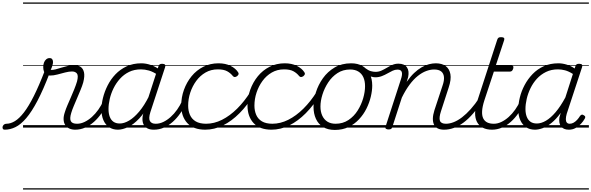

<svg xmlns="http://www.w3.org/2000/svg" viewBox="-186 -1030 4774 1550"><path d="M-148 17Q-159 17 -163 9.5Q-167 2 -165 -7Q-163 -16 -155 -23.5Q-147 -31 -134 -31Q-101 -31 -66 -52Q-31 -73 7 -122Q45 -171 87 -254.5Q129 -338 177 -463L214 -438Q163 -305 116.5 -216.5Q70 -128 26 -76.5Q-18 -25 -61 -4Q-104 17 -148 17ZM422 17Q394 17 373.5 7.5Q353 -2 341 -20Q329 -38 327.5 -64.5Q326 -91 338 -126Q345 -149 358 -179.5Q371 -210 385.5 -243Q400 -276 413.5 -309.5Q427 -343 436 -373Q448 -420 435 -436.5Q422 -453 395 -453Q371 -453 340 -445Q309 -437 277.5 -428.5Q246 -420 217 -420Q199 -420 187 -428.5Q175 -437 169 -452.5Q163 -468 163 -489Q163 -508 169 -524.5Q175 -541 187 -551Q199 -561 214 -561Q229 -561 235.5 -552Q242 -543 242 -529Q242 -517 236.5 -499Q231 -481 223 -466Q240 -464 262.5 -470Q285 -476 310.5 -484Q336 -492 362.5 -498Q389 -504 412 -504Q443 -504 464 -490.5Q485 -477 492 -446.5Q499 -416 486 -365Q478 -337 464.5 -304.5Q451 -272 436.5 -238Q422 -204 409 -173Q396 -142 389 -118Q375 -72 386 -51.5Q397 -31 436 -31Q446 -31 450.5 -23.5Q455 -16 453 -7Q451 2 443.5 9.5Q436 17 422 17ZM0 490H568V500H0ZM0 -20H568V0H0ZM0 -505H568V-500H0ZM0 -1010H568V-1000H0Z M421 17Q410 17 405.5 9.5Q401 2 402.5 -7Q404 -16 412.5 -23.5Q421 -31 436 -31Q466 -31 496.5 -45.5Q527 -60 555.5 -85.5Q584 -111 608 -145Q632 -179 649 -217Q654 -228 662.5 -228Q671 -228 678 -220.5Q685 -213 681 -203Q662 -157 634.5 -117Q607 -77 573.5 -47Q540 -17 501.5 0Q463 17 421 17ZM567 490V500ZM567 -20V0ZM567 -505V-500ZM567 -1010V-1000Z M766 17Q725 17 695 -3Q665 -23 649 -59.5Q633 -96 633 -146Q633 -190 645.5 -240.5Q658 -291 683 -340.5Q708 -390 746 -430Q784 -470 836.5 -494.5Q889 -519 955 -519Q993 -519 1032.5 -505Q1072 -491 1103 -467L1091 -423Q1050 -451 1016.5 -460.5Q983 -470 952 -470Q898 -470 856 -449.5Q814 -429 782.5 -394Q751 -359 730.5 -317Q710 -275 700 -231.5Q690 -188 690 -150Q690 -114 700 -87.5Q710 -61 730 -47Q750 -33 781 -33Q816 -33 856 -56.5Q896 -80 937.5 -129Q979 -178 1017 -254L1030 -214Q986 -124 938 -73.5Q890 -23 845.5 -3Q801 17 766 17ZM1055 17Q1026 17 1005.5 7Q985 -3 974.5 -22.5Q964 -42 964 -69Q964 -96 975 -130L1093 -494Q1097 -506 1103.5 -510.5Q1110 -515 1123 -515Q1141 -515 1146 -507.5Q1151 -500 1147 -488L1028 -125Q1012 -74 1024.5 -52.5Q1037 -31 1070 -31Q1079 -31 1083 -23.5Q1087 -16 1085.5 -7Q1084 2 1076.5 9.5Q1069 17 1055 17ZM568 490H1203V500H568ZM568 -20H1203V0H568ZM568 -505H1203V-500H568ZM568 -1010H1203V-1000H568Z M1057 17Q1046 17 1041.5 9.5Q1037 2 1038.5 -7Q1040 -16 1048.5 -23.5Q1057 -31 1072 -31Q1102 -31 1132.5 -45.5Q1163 -60 1191.5 -85.5Q1220 -111 1244 -145Q1268 -179 1285 -217Q1290 -228 1298.5 -228Q1307 -228 1314 -220.5Q1321 -213 1317 -203Q1298 -157 1270.5 -117Q1243 -77 1209.5 -47Q1176 -17 1137.5 0Q1099 17 1057 17ZM1203 490V500ZM1203 -20V0ZM1203 -505V-500ZM1203 -1010V-1000Z M1472 17Q1375 17 1326 -36.5Q1277 -90 1277 -178Q1277 -244 1299 -305Q1321 -366 1360.5 -414.5Q1400 -463 1455.5 -491Q1511 -519 1578 -519Q1634 -519 1675 -498.5Q1716 -478 1736 -447Q1742 -438 1740 -431Q1738 -424 1728 -415Q1717 -408 1709 -408Q1701 -408 1694 -416Q1675 -440 1647.5 -455Q1620 -470 1572 -470Q1517 -470 1473 -444.5Q1429 -419 1398 -376.5Q1367 -334 1350 -282.5Q1333 -231 1333 -177Q1333 -136 1347.5 -102.5Q1362 -69 1394 -50Q1426 -31 1479 -31Q1489 -31 1493.5 -23.5Q1498 -16 1497 -6.5Q1496 3 1489.5 10Q1483 17 1472 17ZM1203 490H1738V500H1203ZM1203 -20H1738V0H1203ZM1203 -505H1738V-500H1203ZM1203 -1010H1738V-1000H1203Z M1470 17Q1461 17 1456.5 10Q1452 3 1452.5 -6.5Q1453 -16 1459.5 -23.5Q1466 -31 1477 -31Q1543 -31 1606.5 -63Q1670 -95 1728.5 -153Q1787 -211 1836 -289Q1842 -297 1851 -295Q1860 -293 1866 -285.5Q1872 -278 1865 -268Q1811 -180 1747.5 -116Q1684 -52 1614 -17.5Q1544 17 1470 17ZM1738 490V500ZM1738 -20V0ZM1738 -505V-500ZM1738 -1010V-1000Z M2007 17Q1910 17 1861 -36.5Q1812 -90 1812 -178Q1812 -244 1834 -305Q1856 -366 1895.5 -414.5Q1935 -463 1990.5 -491Q2046 -519 2113 -519Q2169 -519 2210 -498.5Q2251 -478 2271 -447Q2277 -438 2275 -431Q2273 -424 2263 -415Q2252 -408 2244 -408Q2236 -408 2229 -416Q2210 -440 2182.5 -455Q2155 -470 2107 -470Q2052 -470 2008 -444.5Q1964 -419 1933 -376.5Q1902 -334 1885 -282.5Q1868 -231 1868 -177Q1868 -136 1882.5 -102.5Q1897 -69 1929 -50Q1961 -31 2014 -31Q2024 -31 2028.5 -23.5Q2033 -16 2032 -6.5Q2031 3 2024.5 10Q2018 17 2007 17ZM1738 490H2273V500H1738ZM1738 -20H2273V0H1738ZM1738 -505H2273V-500H1738ZM1738 -1010H2273V-1000H1738Z M2005 17Q1996 17 1991.5 10Q1987 3 1987.5 -6.5Q1988 -16 1994.5 -23.5Q2001 -31 2012 -31Q2078 -31 2141.5 -63Q2205 -95 2263.5 -153Q2322 -211 2371 -289Q2377 -297 2386 -295Q2395 -293 2401 -285.5Q2407 -278 2400 -268Q2346 -180 2282.5 -116Q2219 -52 2149 -17.5Q2079 17 2005 17ZM2273 490V500ZM2273 -20V0ZM2273 -505V-500ZM2273 -1010V-1000Z M2517 19Q2461 19 2422.5 -4.5Q2384 -28 2364.5 -70.5Q2345 -113 2345 -168Q2345 -223 2364 -284Q2383 -345 2421 -398.5Q2459 -452 2516 -485.5Q2573 -519 2649 -519Q2703 -519 2741 -496.5Q2779 -474 2799 -433.5Q2819 -393 2819 -339Q2819 -298 2807.5 -249.5Q2796 -201 2772.5 -153.5Q2749 -106 2712.5 -67Q2676 -28 2627.5 -4.5Q2579 19 2517 19ZM2523 -31Q2582 -31 2627 -61Q2672 -91 2701.5 -138Q2731 -185 2746 -237Q2761 -289 2761 -334Q2761 -376 2747.5 -406Q2734 -436 2707 -452.5Q2680 -469 2641 -469Q2583 -469 2538.5 -440Q2494 -411 2463.5 -364.5Q2433 -318 2417 -266.5Q2401 -215 2401 -170Q2401 -128 2415.5 -96.5Q2430 -65 2457 -48Q2484 -31 2523 -31ZM2273 490H2874V500H2273ZM2273 -20H2874V0H2273ZM2273 -505H2874V-500H2273ZM2273 -1010H2874V-1000H2273Z M2844 -406Q2829 -406 2811 -411.5Q2793 -417 2776 -425.5Q2759 -434 2746 -445Q2738 -452 2736 -460.5Q2734 -469 2737 -476Q2740 -483 2746.5 -485.5Q2753 -488 2761 -481Q2788 -461 2808 -455.5Q2828 -450 2845 -450Q2872 -450 2894.5 -460.5Q2917 -471 2938 -483.5Q2959 -496 2981.5 -506Q3004 -516 3030 -516Q3039 -516 3043 -509Q3047 -502 3045.5 -492.5Q3044 -483 3038 -475.5Q3032 -468 3022 -468Q3003 -468 2983.5 -459Q2964 -450 2942.5 -437.5Q2921 -425 2896.5 -415.5Q2872 -406 2844 -406ZM2875 490V500ZM2875 -20V0ZM2875 -505V-500ZM2875 -1010V-1000Z M3399 17Q3369 17 3348.5 7Q3328 -3 3318 -23.5Q3308 -44 3308.5 -73Q3309 -102 3321 -140L3387 -340Q3401 -380 3398 -409Q3395 -438 3375.5 -453.5Q3356 -469 3318 -469Q3288 -469 3254.5 -456.5Q3221 -444 3187 -417Q3153 -390 3120.5 -346.5Q3088 -303 3058 -242L2981 -4Q2978 6 2971.5 10.5Q2965 15 2950 15Q2938 15 2930.5 10Q2923 5 2926 -6L3050 -388Q3064 -429 3057.5 -448.5Q3051 -468 3024 -468Q3013 -468 3008.5 -475.5Q3004 -483 3005 -492.5Q3006 -502 3013 -509Q3020 -516 3031 -516Q3055 -516 3072 -508.5Q3089 -501 3099 -486.5Q3109 -472 3111.5 -452.5Q3114 -433 3109 -408L3097 -369Q3127 -412 3157 -440.5Q3187 -469 3217.5 -486.5Q3248 -504 3277 -511.5Q3306 -519 3332 -519Q3381 -519 3411.5 -497Q3442 -475 3450 -431.5Q3458 -388 3436 -323L3374 -132Q3357 -80 3365.5 -55.5Q3374 -31 3414 -31Q3423 -31 3427 -23.5Q3431 -16 3429.5 -7Q3428 2 3420.5 9.5Q3413 17 3399 17ZM2874 490H3545V500H2874ZM2874 -20H3545V0H2874ZM2874 -505H3545V-500H2874ZM2874 -1010H3545V-1000H2874Z M3399 17Q3388 17 3383.5 9.5Q3379 2 3380.5 -7Q3382 -16 3390.5 -23.5Q3399 -31 3414 -31Q3444 -31 3477 -44Q3510 -57 3544 -83Q3578 -109 3614 -149Q3650 -189 3686 -244Q3694 -257 3703 -255Q3712 -253 3716.5 -243.5Q3721 -234 3714 -225Q3674 -161 3634.5 -115Q3595 -69 3555.5 -40Q3516 -11 3477 3Q3438 17 3399 17ZM3545 490V500ZM3545 -20V0ZM3545 -505V-500ZM3545 -1010V-1000Z M3786 17Q3742 17 3711.5 1Q3681 -15 3665 -45Q3649 -75 3649.5 -118.5Q3650 -162 3668 -217L3828 -709Q3832 -721 3838.5 -725.5Q3845 -730 3859 -730Q3876 -730 3882 -724Q3888 -718 3884 -706L3816 -500H3944Q3955 -500 3957.5 -494Q3960 -488 3957 -476Q3953 -463 3946.5 -457.5Q3940 -452 3930 -452H3801L3724 -219Q3708 -169 3706 -133Q3704 -97 3715 -74.5Q3726 -52 3747.5 -41.5Q3769 -31 3800 -31Q3810 -31 3814 -23.5Q3818 -16 3817 -7Q3816 2 3808 9.5Q3800 17 3786 17ZM3545 490H3933V500H3545ZM3545 -20H3933V0H3545ZM3545 -505H3933V-500H3545ZM3545 -1010H3933V-1000H3545Z M3786 17Q3775 17 3770.5 9.5Q3766 2 3767.5 -7Q3769 -16 3777.5 -23.5Q3786 -31 3801 -31Q3831 -31 3861.5 -45.5Q3892 -60 3920.5 -85.5Q3949 -111 3973 -145Q3997 -179 4014 -217Q4019 -228 4027.5 -228Q4036 -228 4043 -220.5Q4050 -213 4046 -203Q4027 -157 3999.5 -117Q3972 -77 3938.5 -47Q3905 -17 3866.5 0Q3828 17 3786 17ZM3932 490V500ZM3932 -20V0ZM3932 -505V-500ZM3932 -1010V-1000Z M4133 17Q4091 17 4061 -3Q4031 -23 4014.5 -59.5Q3998 -96 3998 -146Q3998 -191 4010.5 -242.5Q4023 -294 4049 -343Q4075 -392 4113.5 -432Q4152 -472 4204 -495.5Q4256 -519 4322 -519Q4355 -519 4390 -508Q4425 -497 4453 -477L4459 -495Q4463 -507 4469.5 -511Q4476 -515 4489 -515Q4508 -515 4512.5 -507.5Q4517 -500 4513 -488L4389 -111Q4382 -86 4382 -68Q4382 -50 4390 -40.5Q4398 -31 4413 -31Q4430 -31 4445.5 -40Q4461 -49 4474 -63.5Q4487 -78 4496 -93Q4501 -100 4508.5 -103.5Q4516 -107 4526 -100Q4538 -94 4538.5 -86Q4539 -78 4534 -71Q4523 -51 4504.5 -31Q4486 -11 4461.5 3Q4437 17 4406 17Q4384 17 4368 10Q4352 3 4342.5 -10Q4333 -23 4330 -41Q4327 -59 4330 -81Q4333 -91 4335.5 -100.5Q4338 -110 4341 -119Q4303 -67 4265.5 -37Q4228 -7 4194 5Q4160 17 4133 17ZM4056 -150Q4056 -115 4066 -88.5Q4076 -62 4096 -47.5Q4116 -33 4148 -33Q4183 -33 4221.5 -55.5Q4260 -78 4299.5 -124.5Q4339 -171 4378 -243L4439 -433Q4404 -455 4375 -462.5Q4346 -470 4318 -470Q4264 -470 4221.5 -449Q4179 -428 4148 -394Q4117 -360 4096.5 -317.5Q4076 -275 4066 -231.5Q4056 -188 4056 -150ZM3933 490H4568V500H3933ZM3933 -20H4568V0H3933ZM3933 -505H4568V-500H3933ZM3933 -1010H4568V-1000H3933Z"/></svg>

Font: Playwrite BE VLG Guides
Style: Regular
Weight: 400
Designer: Veronika Burian, José Scaglione
Foundry: TypeTogether
Version: Version 1.003